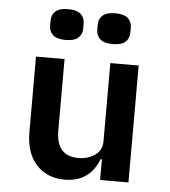

<svg xmlns="http://www.w3.org/2000/svg" viewBox="-53 -784 746 844"><g transform="rotate(5 320.0 -362.0)"><path d="M419 -91H413Q373 12 263 12Q185 12 138 -39.5Q91 -91 91 -183V-516H217V-201Q217 -88 315 -88Q357 -88 388 -109.5Q419 -131 419 -171V-516H544V0H419ZM141 -657V-679Q141 -705 158.5 -720.5Q176 -736 214 -736Q252 -736 269.5 -720.5Q287 -705 287 -679V-657Q287 -631 269.5 -615.5Q252 -600 214 -600Q176 -600 158.5 -615.5Q141 -631 141 -657ZM349 -679Q349 -705 366.5 -720.5Q384 -736 422 -736Q460 -736 477.5 -720.5Q495 -705 495 -679V-657Q495 -631 477.5 -615.5Q460 -600 422 -600Q384 -600 366.5 -615.5Q349 -631 349 -657Z"/></g></svg>

Font: Writer SemiBold
Style: Regular
Weight: 600
Monospace: yes
Designer: Mike Abbink, Paul van der Laan, Pieter van Rosmalen
Foundry: Bold Monday
Version: Version 2.001 2020